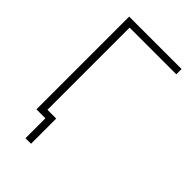

<svg xmlns="http://www.w3.org/2000/svg" viewBox="-261 -818 1065 1065"><g transform="rotate(45 271.0 -286.0)"><path d="M501.5 -727.5V-686H135.3V0H90.3V-727.5ZM160.6 156.2V0H113.3V-41.5H204.1V156.2Z"/></g></svg>

Font: Inter 24pt ExtraLight
Style: Regular
Weight: 250
Designer: Rasmus Andersson
Foundry: rsms
Version: Version 4.001;git-66647c0bb